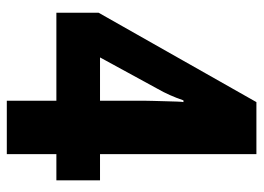

<svg xmlns="http://www.w3.org/2000/svg" viewBox="-122 -632 755 550"><g transform="rotate(90 255.0 -357.5)"><path d="M497 -142H422V0H269V-142H17V-263L273 -715H422V-267H497ZM269 -392Q269 -400 269.5 -417.5Q270 -435 270.5 -454Q271 -473 271.5 -488Q272 -503 273 -506H268Q254 -465 235 -432L145 -267H269Z"/></g></svg>

Font: Noto Sans Myanmar Condensed ExtraBold
Style: Regular
Weight: 800
Width: 3
Designer: Monotype Design Team
Foundry: Monotype Imaging Inc.
Version: Version 2.107; ttfautohint (v1.8.4.7-5d5b)